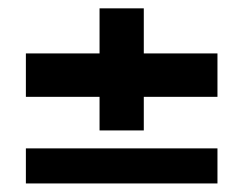

<svg xmlns="http://www.w3.org/2000/svg" viewBox="-20 -541 583 460"><path d="M218.5 -228.5V-309H42V-413H218.5V-521H324.5V-413H501V-309H324.5V-228.5ZM42 -101.5V-185.5H501V-101.5Z"/></svg>

Font: Big Shoulders Thin ExtraBold
Style: Regular
Weight: 800
Version: Version 2.002